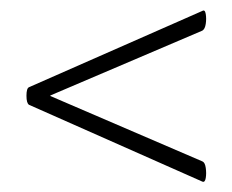

<svg xmlns="http://www.w3.org/2000/svg" viewBox="-20 -375 447 370"><path d="M370 -354Q375 -357 376.5 -348Q378 -339 376.5 -329Q375 -319 370 -316L77 -191V-190L370 -64Q375 -62 376.5 -51.5Q378 -41 376.5 -32Q375 -23 370 -25L36 -173Q31 -176 31 -190.5Q31 -205 36 -207Z"/></svg>

Font: Cormorant Light
Style: Italic
Weight: 300
Italic angle: -10°
Designer: Christian Thalmann (Catharsis Fonts)
Foundry: Catharsis Fonts
Version: Version 4.000